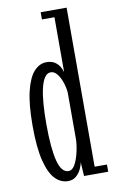

<svg xmlns="http://www.w3.org/2000/svg" viewBox="-87 -797 510 853"><g transform="rotate(-10 168.5 -370.0)"><path d="M149.5 10Q116.5 10 91.2 -16.5Q66 -43 51.2 -102Q36.5 -161 36.5 -259Q36.5 -356 51 -415Q65.5 -474 90.2 -500.5Q115 -527 145.5 -527Q169.5 -527 184 -517Q198.5 -507 206 -493.5Q213.5 -480 216 -469V-717.5H159.5V-750H276.5V-32.5H332V0H223L219 -64Q217.5 -51 209.5 -33.5Q201.5 -16 186.8 -3Q172 10 149.5 10ZM159.5 -33.5Q176 -33.5 187.8 -53.8Q199.5 -74 207 -104.5Q214.5 -135 216 -164.5V-378.5Q213.5 -404 205.2 -427Q197 -450 184.5 -464.8Q172 -479.5 157 -479.5Q140.5 -479.5 129.2 -462.8Q118 -446 111 -415.8Q104 -385.5 101 -345Q98 -304.5 98 -257Q98 -201 101.8 -159.2Q105.5 -117.5 112.8 -89.5Q120 -61.5 131.8 -47.5Q143.5 -33.5 159.5 -33.5Z"/></g></svg>

Font: Imbue Thin 10pt Light
Style: Regular
Weight: 300
Version: Version 1.102